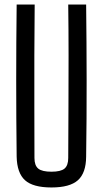

<svg xmlns="http://www.w3.org/2000/svg" viewBox="-20 -820 454 847"><path d="M207 7Q125.5 7 90.2 -25Q55 -57 53.5 -129Q51.5 -298 51.5 -464.5Q51.5 -631 53.5 -800H133Q132 -687.5 131.5 -574.5Q131 -461.5 131.5 -348.5Q132 -235.5 132 -123Q132 -90 148.8 -76.2Q165.5 -62.5 207 -62.5Q248 -62.5 264.5 -76.2Q281 -90 281 -123Q281.5 -235.5 282 -348.5Q282.5 -461.5 282.5 -574.5Q282.5 -687.5 281 -800H360Q362 -631 362.2 -464.5Q362.5 -298 360 -129Q359.5 -57 323.8 -25Q288 7 207 7Z"/></svg>

Font: Big Shoulders Text Thin
Style: Regular
Weight: 400
Version: Version 2.002